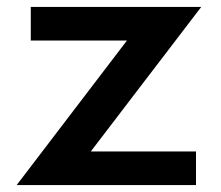

<svg xmlns="http://www.w3.org/2000/svg" viewBox="-20 -532 636 552"><path d="M28 0H543.5V-96.5H241L558.5 -512H68.5V-415.5H345Z"/></svg>

Font: Spartan SemiBold
Style: Regular
Weight: 600
Designer: Matt Bailey, Mirko Velimirovic
Foundry: Matt Bailey
Version: Version 1.003; ttfautohint (v1.8.3)